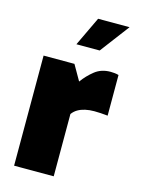

<svg xmlns="http://www.w3.org/2000/svg" viewBox="-117 -841 665 908"><g transform="rotate(15 215.0 -387.0)"><path d="M44 0V-539H195L238 -464Q262 -497 293.5 -522Q325 -547 370 -547Q378 -547 389 -546Q400 -545 410 -542V-343Q393 -345 375.5 -346Q358 -347 344 -347Q320 -347 300 -342.5Q280 -338 264.5 -329Q249 -320 238 -305V0ZM180 -631 248 -774H402L294 -631Z"/></g></svg>

Font: Exo Thin Black
Style: Regular
Weight: 900
Version: Version 2.000